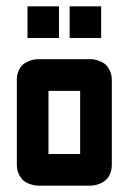

<svg xmlns="http://www.w3.org/2000/svg" viewBox="-20 -587 440 607"><path d="M333.5 -66.9Q333.5 -17.1 287.6 -3.4Q275.9 0 266.6 0H100.1Q97.2 0 92.8 -0.5Q88.4 -1 76.9 -4.4Q65.4 -7.8 56.6 -14.2Q47.9 -20.5 40.5 -34.4Q33.2 -48.3 33.2 -66.9V-333.5Q33.2 -352.1 40 -366Q46.9 -379.9 56.6 -386Q66.4 -392.1 76.4 -395.8Q86.4 -399.4 93.3 -399.4L100.1 -399.9H266.6Q269.5 -399.9 273.9 -399.7Q278.3 -399.4 289.8 -395.8Q301.3 -392.1 310.1 -386Q318.8 -379.9 326.2 -366Q333.5 -352.1 333.5 -333.5ZM133.3 -299.8V-100.1H233.4V-299.8ZM200.2 -566.9H299.8V-466.8H200.2ZM66.9 -566.9H166.5V-466.8H66.9Z"/></svg>

Font: Malkor
Style: Bold
Weight: 700
Version: Version 1.3